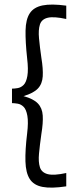

<svg xmlns="http://www.w3.org/2000/svg" viewBox="-20 -628 336 849"><path d="M273 196Q207 206 168 198.5Q129 191 111.5 163.5Q94 136 92.5 86Q91 36 100 -38Q106 -88 101 -116Q96 -144 84.5 -155.5Q73 -167 58.5 -169.5Q44 -172 33 -172V-236Q44 -236 58.5 -238.5Q73 -241 84.5 -252.5Q96 -264 101 -292Q106 -320 100 -370Q92 -444 93 -493Q94 -542 111.5 -569Q129 -596 168 -604Q207 -612 273 -603V-544Q218 -556 191 -549.5Q164 -543 156.5 -519.5Q149 -496 152.5 -458.5Q156 -421 163 -372Q171 -324 169 -290.5Q167 -257 147.5 -236.5Q128 -216 84 -203Q128 -191 147.5 -170.5Q167 -150 169 -117Q171 -84 163 -36Q156 14 152.5 51Q149 88 156.5 111.5Q164 135 191 142Q218 149 273 137Z"/></svg>

Font: Darker Grotesque Light Medium
Style: Regular
Weight: 500
Version: Version 1.000;gftools[0.9.28]